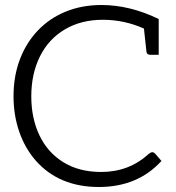

<svg xmlns="http://www.w3.org/2000/svg" viewBox="-20 -739 705 767"><path d="M625 -96Q530 8 375 8Q217 8 124 -96Q80 -146 57 -212.5Q34 -279 34 -354Q34 -435 59.5 -502Q85 -569 132 -618Q179 -667 243.5 -693Q308 -719 385 -719Q499 -719 614 -663V-520H581Q566 -520 565 -533L555 -625Q476 -660 391 -660Q304 -660 239 -621.5Q174 -583 139.5 -513.5Q105 -444 105 -354Q105 -267 137.5 -198.5Q170 -130 233 -91Q296 -52 384 -52Q496 -52 575 -125Q583 -131 588 -131Q594 -131 599 -126Z"/></svg>

Font: Aleo Light
Style: Regular
Weight: 300
Designer: Alessio Laiso
Foundry: Alessio Laiso
Version: Version 2.000